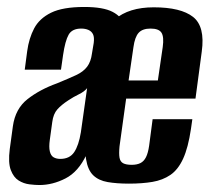

<svg xmlns="http://www.w3.org/2000/svg" viewBox="-20 -525 601 551"><path d="M93 6Q81 6 64.5 4Q48 2 33.5 -7Q19 -16 11 -37Q3 -58 8 -97L17 -163Q24 -213 59 -240.5Q94 -268 144 -286Q178 -300 198.5 -309.5Q219 -319 230 -333.5Q241 -348 244 -372L249 -402Q251 -418 247 -426.5Q243 -435 234 -439Q225 -443 213 -443Q187 -443 177 -425.5Q167 -408 161 -367L155 -325H51L58 -378Q63 -415 78 -443.5Q93 -472 126.5 -488.5Q160 -505 222 -505Q276 -505 303 -491Q330 -477 338 -452Q346 -427 340 -391L288 -18L228 -81Q205 -32 168 -13Q131 6 93 6ZM153 -69Q180 -69 193 -88.5Q206 -108 212 -145L230 -272Q222 -262 206.5 -254.5Q191 -247 176 -237Q156 -224 144.5 -211Q133 -198 130 -175L123 -124Q120 -103 123 -90.5Q126 -78 134 -73.5Q142 -69 153 -69ZM350 2Q315 2 289 -2.5Q263 -7 247.5 -22Q232 -37 227 -68Q222 -99 229 -152L261 -377Q269 -435 309.5 -469.5Q350 -504 421 -504Q499 -504 534 -476.5Q569 -449 559 -377L541 -242H342L323 -105Q321 -84 323 -72.5Q325 -61 333.5 -56.5Q342 -52 358 -52Q373 -52 383 -57Q393 -62 399 -74Q405 -86 408 -107L418 -183H532L528 -155Q520 -101 505.5 -69.5Q491 -38 469 -23Q447 -8 417.5 -3Q388 2 350 2ZM349 -294H433L447 -390Q451 -419 443.5 -431Q436 -443 412 -443Q389 -443 378 -431Q367 -419 363 -390Z"/></svg>

Font: Alumni Sans Thin
Style: Bold Italic
Weight: 700
Italic angle: -8°
Version: Version 1.016